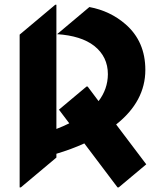

<svg xmlns="http://www.w3.org/2000/svg" viewBox="-20 -777 686 816"><path d="M63.5 19.5V-629.9L214.8 -756.8H219.7V-229Q249 -240.2 274.4 -252.9L230.5 -311L347.7 -409.2H352.5L398.9 -347.2Q438 -398.4 438.5 -461.4Q438.5 -536.1 380.4 -582Q325.2 -625 222.7 -631.8L359.9 -747.1Q448.7 -730.5 513.7 -673.8Q597.7 -600.6 597.7 -480Q597.7 -346.2 473.6 -248L601.6 -78.6L484.4 19.5H479.5L338.4 -167.5Q283.7 -142.6 219.7 -123.5V-107.4L68.4 19.5Z"/></svg>

Font: Gothica
Style: Bold
Weight: 700
Designer: Wojciech Kalinowski "wmk69" (wmk69@o2.pl)
Foundry: Wojciech Kalinowski "wmk69" (wmk69@o2.pl)
Version: Version 2.1.0; 2021-05-14